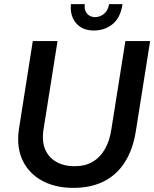

<svg xmlns="http://www.w3.org/2000/svg" viewBox="-20 -899 748 931"><path d="M335 12Q255 12 194.5 -17.5Q134 -47 101 -100.5Q68 -154 68 -224Q68 -236 69 -248.5Q70 -261 72 -274L139 -700H259L190 -265Q189 -257 188.5 -249Q188 -241 188 -233Q188 -190 207 -158.5Q226 -127 260.5 -110Q295 -93 341 -93Q393 -93 429.5 -114.5Q466 -136 489 -176.5Q512 -217 520 -272L588 -700H708L638 -259Q624 -173 585 -112Q546 -51 483.5 -19.5Q421 12 335 12ZM434 -751Q397 -751 371 -767.5Q345 -784 332.5 -813Q320 -842 324 -879H391Q389 -860 394.5 -846Q400 -832 412.5 -824Q425 -816 441 -816Q465 -816 484.5 -832Q504 -848 509 -879H574Q565 -815 527 -783Q489 -751 434 -751Z"/></svg>

Font: MuseoModerno Thin Medium
Style: Italic
Weight: 500
Italic angle: -9°
Version: Version 1.003